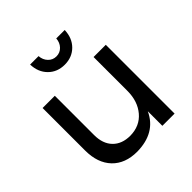

<svg xmlns="http://www.w3.org/2000/svg" viewBox="-197 -892 1044 1044"><g transform="rotate(-45 324.5 -370.5)"><path d="M192 -744H257Q259 -714 278 -694Q297 -674 325 -674Q353 -674 372 -694Q391 -714 393 -744H458Q456 -684 419 -647Q382 -610 325 -610Q268 -610 231 -647Q194 -684 192 -744ZM465 -529H559V0H465V-112Q413 1 269 3Q177 3 125 -51.5Q73 -106 73 -202V-529H167V-227Q167 -160 203.5 -122.5Q240 -85 304 -85Q378 -86 421.5 -137.5Q465 -189 465 -269Z"/></g></svg>

Font: Montserrat arm
Style: Regular
Weight: 400
Designer: Julieta Ulanovsky
Foundry: Julieta Ulanovsky
Version: Version 6.000;PS 006.000;hotconv 1.0.88;makeotf.lib2.5.64775